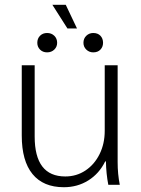

<svg xmlns="http://www.w3.org/2000/svg" viewBox="-20 -773 588 803"><path d="M71 -206V-500H125V-202Q125 -35 253 -35Q300 -35 337.5 -60Q375 -85 396.5 -128.5Q418 -172 418 -226V-500H472V-95Q472 -45 481 0H433Q424 -46 423 -98H420Q395 -47 349.5 -18.5Q304 10 247 10Q161 10 116 -45Q71 -100 71 -206ZM199 -753H255L302 -654H262ZM136 -594Q136 -612 147.5 -623.5Q159 -635 177 -635Q195 -635 207 -623.5Q219 -612 219 -594Q219 -577 207 -565.5Q195 -554 177 -554Q159 -554 147.5 -565.5Q136 -577 136 -594ZM329 -594Q329 -612 341 -623.5Q353 -635 370 -635Q389 -635 400 -623.5Q411 -612 411 -594Q411 -577 400 -565.5Q389 -554 370 -554Q353 -554 341 -565.5Q329 -577 329 -594Z"/></svg>

Font: Sarabun ExtraLight
Style: Regular
Weight: 275
Designer: Suppakit Chalermlarp | Katatrad Co.,Ltd.
Foundry: Cadson Demak Co.,Ltd.
Version: Version 1.000; ttfautohint (v1.6)